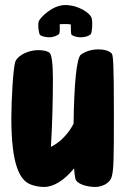

<svg xmlns="http://www.w3.org/2000/svg" viewBox="-20 -731 497 762"><path d="M176 -583C194 -583 212 -592 215 -597C217 -601 218 -613 217 -635C234 -636 248 -636 261 -634C261 -615 261 -594 265 -592C272 -588 284 -583 299 -583C314 -583 330 -586 340 -595C346 -603 348 -642 344 -658C339 -679 291 -711 239 -711C187 -711 140 -661 134 -647C129 -633 134 -597 139 -592C144 -588 159 -583 176 -583ZM423 -519C411 -531 391 -535 369 -535C346 -535 320 -528 301 -514C284 -501 274 -397 272 -240C250 -197 216 -165 182 -148C188 -239 190 -350 190 -419C190 -477 185 -515 177 -521C167 -529 152 -532 131 -532C97 -532 55 -515 42 -489C32 -469 25 -329 25 -263C25 -80 57 -14 104 2C118 7 135 11 155 11C194 11 237 -17 274 -63C275 -46 277 -32 279 -22C284 0 327 11 358 11C380 11 416 0 424 -32C431 -60 432 -95 432 -274C432 -486 429 -513 423 -519Z"/></svg>

Font: Manosque
Style: Regular
Weight: 400
Designer: Ariel Martín Pérez
Foundry: Ariel Martín Pérez
Version: Version 1.005;hotconv 1.0.109;makeotfexe 2.5.65596